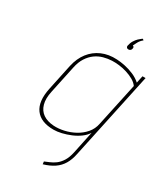

<svg xmlns="http://www.w3.org/2000/svg" viewBox="-217 -777 939 1081"><g transform="rotate(30 252.5 -236.0)"><path d="M389 -677 381 -683Q381 -683 374.5 -678.5Q368 -674 358 -664.5Q348 -655 339 -640.5Q330 -626 326 -606Q325 -599 329 -594.5Q333 -590 340 -590Q348 -590 353 -594.5Q358 -599 359 -606Q361 -612 358.5 -616.5Q356 -621 351 -622Q356 -633 364.5 -648.5Q373 -664 389 -677ZM385 64 505 -499H485L475 -452Q454 -471 425 -483.5Q396 -496 366.5 -502Q337 -508 313 -509Q259 -512 215.5 -493Q172 -474 143 -436.5Q114 -399 102 -345L66 -175Q47 -84 82.5 -36Q118 12 201 12Q224 12 252 5.5Q280 -1 308.5 -13Q337 -25 360 -42Q383 -59 396 -80L366 63Q358 101 343 124.5Q328 148 310 161Q292 174 274.5 181Q257 188 244 194L246 211Q287 199 315 180Q343 161 360 132.5Q377 104 385 64ZM470 -427 410 -147Q403 -111 380 -84Q357 -57 325 -39.5Q293 -22 257.5 -14Q222 -6 190 -8Q148 -11 121 -29.5Q94 -48 84 -83Q74 -118 85 -168L123 -347Q131 -386 148.5 -413Q166 -440 189 -456.5Q212 -473 239 -480.5Q266 -488 293 -489Q314 -490 339.5 -487Q365 -484 390.5 -476Q416 -468 437 -456Q458 -444 470 -427Z"/></g></svg>

Font: Advent Pro Thin
Style: Italic
Weight: 250
Italic angle: -12°
Version: Version 3.000